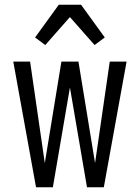

<svg xmlns="http://www.w3.org/2000/svg" viewBox="-20 -790 590 810"><path d="M132 0 36 -530H107L169 -102L239 -530H311L381 -102L443 -530H514L418 0H347L275 -421L203 0ZM379 -600 275 -718 171 -600 128 -632 228 -770H322L422 -632Z"/></svg>

Font: Lode
Style: Regular
Weight: 400
Monospace: yes
Designer: Belleve Invis
Foundry: Belleve Invis
Version: Version 29.2.0; ttfautohint (v1.8.3)